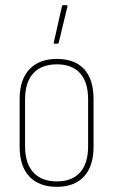

<svg xmlns="http://www.w3.org/2000/svg" viewBox="-20 -715 439 743"><path d="M200 8Q131 8 93.5 -32Q56 -72 56 -147V-332Q56 -407 94 -447Q132 -487 200 -487Q269 -487 305.5 -447.5Q342 -408 342 -332V-147Q342 -72 305 -32Q268 8 200 8ZM200 -13Q259 -13 290 -48Q321 -83 321 -149V-330Q321 -397 290 -431.5Q259 -466 200 -466Q141 -466 109 -431.5Q77 -397 77 -330V-149Q77 -83 109 -48Q141 -13 200 -13ZM190 -546Q187 -546 188 -550L220 -692Q221 -694 222 -694.5Q223 -695 224 -695H238Q242 -695 241 -690L207 -549Q206 -546 203 -546Z"/></svg>

Font: Sofia Sans Condensed Thin
Style: Regular
Weight: 250
Version: Version 4.100